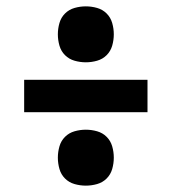

<svg xmlns="http://www.w3.org/2000/svg" viewBox="-20 -642 540 604"><path d="M250 -446Q232 -446 214.5 -451Q197 -456 184.5 -468.5Q172 -481 167 -498.5Q162 -516 162 -534Q162 -552 167 -569.5Q172 -587 184.5 -599.5Q197 -612 214.5 -617Q232 -622 250 -622Q268 -622 285.5 -617Q303 -612 315.5 -599.5Q328 -587 333 -569.5Q338 -552 338 -534Q338 -516 333 -498.5Q328 -481 315.5 -468.5Q303 -456 285.5 -451Q268 -446 250 -446ZM444 -289H56V-391H444ZM250 -58Q232 -58 214.5 -63Q197 -68 184.5 -80.5Q172 -93 167 -110.5Q162 -128 162 -146Q162 -164 167 -181.5Q172 -199 184.5 -211.5Q197 -224 214.5 -229Q232 -234 250 -234Q268 -234 285.5 -229Q303 -224 315.5 -211.5Q328 -199 333 -181.5Q338 -164 338 -146Q338 -128 333 -110.5Q328 -93 315.5 -80.5Q303 -68 285.5 -63Q268 -58 250 -58Z"/></svg>

Font: Iosevka Curly Heavy
Style: Regular
Weight: 900
Monospace: yes
Designer: Belleve Invis
Foundry: Belleve Invis
Version: Version 22.1.2; ttfautohint (v1.8.4)